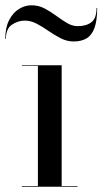

<svg xmlns="http://www.w3.org/2000/svg" viewBox="-46 -707 388 727"><path d="M187.5 -460V-2.5H247.5V0H37V-2.5H97.5V-457.5H37V-460ZM233 -550Q207.5 -550 184 -562Q160.5 -574 138.2 -589.5Q116 -605 93.5 -617Q71 -629 47.5 -629Q23 -629 -0.2 -614Q-23.5 -599 -23.5 -560H-26Q-26 -602.5 -11.5 -630.8Q3 -659 25.8 -673Q48.5 -687 73 -687Q100 -687 122.8 -675Q145.5 -663 166.5 -647.5Q187.5 -632 207.5 -620Q227.5 -608 248.5 -608Q281 -608 300.2 -623Q319.5 -638 319.5 -677H322Q322 -629.5 312 -601.8Q302 -574 282.2 -562Q262.5 -550 233 -550Z"/></svg>

Font: Bodoni Moda 72pt
Style: Regular
Weight: 400
Designer: Owen Earl
Foundry: indestructible type
Version: Version 2.005